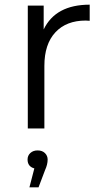

<svg xmlns="http://www.w3.org/2000/svg" viewBox="-20 -550 441 822"><path d="M99 0V-526H167V-424Q218 -530 364 -530V-461Q359 -461 355 -461.5Q351 -462 347 -462Q264 -462 217 -411.5Q170 -361 170 -268V0ZM106 252 127 171Q98 163 98 133Q98 116 110 105Q122 94 141 94Q161 94 172.5 105.5Q184 117 184 133Q184 154 173 178L145 252Z"/></svg>

Font: Montserrat
Style: Regular
Weight: 400
Designer: Julieta Ulanovsky
Foundry: Julieta Ulanovsky
Version: Version 9.000; ttfautohint (v1.8.4.7-5d5b)